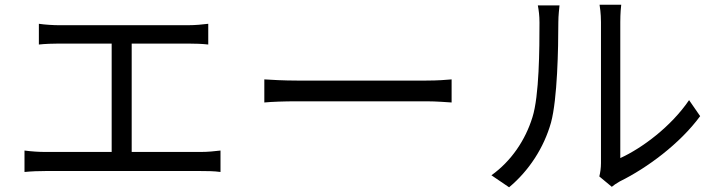

<svg xmlns="http://www.w3.org/2000/svg" viewBox="-20 -770 3040 815"><path d="M145 -669V-581C170 -584 210 -585 229 -585H454V-125H172C145 -125 114 -127 84 -131V-40C115 -43 145 -44 172 -44H833C853 -44 889 -44 916 -40V-131C890 -128 863 -125 833 -125H539V-585H779C807 -585 839 -584 864 -581V-669C840 -666 809 -663 779 -663H229C209 -663 171 -665 145 -669Z M1102 -433V-335C1133 -338 1186 -340 1241 -340H1790C1835 -340 1877 -336 1897 -335V-433C1875 -431 1839 -428 1789 -428H1241C1185 -428 1132 -431 1102 -433Z M2524 -21 2577 23C2584 17 2595 9 2611 0C2727 -57 2866 -160 2952 -277L2905 -345C2828 -232 2705 -141 2613 -99V-676C2613 -714 2616 -743 2617 -750H2525C2526 -743 2531 -714 2531 -676V-77C2531 -57 2528 -37 2524 -21ZM2066 -26 2141 25C2225 -45 2289 -143 2319 -250C2346 -350 2350 -564 2350 -675C2350 -705 2354 -735 2355 -747H2263C2267 -726 2270 -704 2270 -674C2270 -563 2269 -363 2240 -272C2210 -175 2150 -86 2066 -26Z"/></svg>

Font: DAIFUKU Sans JP
Style: Regular
Weight: 400
Designer: Original font ‘Source Han Sans JP’ : Ryoko NISHIZUKA  (kana, bopomofo & ideographs); Paul D. Hunt (Latin, Greek & Cyrill
Foundry: Daifuku
Version: Version 1.001